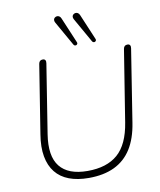

<svg xmlns="http://www.w3.org/2000/svg" viewBox="-100 -1020 920 1107"><g transform="rotate(-10 360.0 -467.0)"><path d="M330 8Q264 8 215 -10.5Q166 -29 136 -66.5Q106 -104 96 -159.5Q86 -215 98 -288L162 -690Q164 -701 170 -706Q176 -711 186 -711Q196 -711 200.5 -704.5Q205 -698 203 -686L139 -282Q119 -156 168 -94.5Q217 -33 330 -33Q443 -33 507 -89Q571 -145 591 -270L658 -690Q660 -701 666 -706Q672 -711 682 -711Q692 -711 696.5 -704.5Q701 -698 699 -686L632 -261Q618 -171 580.5 -111.5Q543 -52 480.5 -22Q418 8 330 8ZM484 -765 403 -908Q398 -917 399 -924.5Q400 -932 405.5 -936.5Q411 -941 418 -942Q425 -943 432 -939Q439 -935 443 -925L506 -776Q509 -770 507 -765.5Q505 -761 500.5 -759Q496 -757 491.5 -758.5Q487 -760 484 -765ZM375 -765 294 -908Q289 -917 290 -924.5Q291 -932 296.5 -936.5Q302 -941 309 -942Q316 -943 323 -939Q330 -935 334 -925L397 -776Q400 -770 398 -765.5Q396 -761 391.5 -759Q387 -757 382.5 -758.5Q378 -760 375 -765Z"/></g></svg>

Font: Nunito ExtraLight ExtraLight
Style: Italic
Weight: 250
Italic angle: -9°
Version: Version 3.602